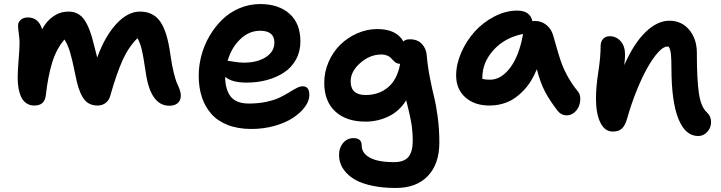

<svg xmlns="http://www.w3.org/2000/svg" viewBox="-20 -598 3546 944"><path d="M148.9 -79.1Q126 -79.1 109.4 -90.6Q92.8 -102.1 83.7 -122.1Q74.7 -142.1 70.8 -165.5Q66.9 -189 66.9 -216.8Q66.9 -247.6 71.5 -303.5Q76.2 -359.4 76.2 -389.2Q76.2 -404.3 72.5 -432.1Q68.8 -460 68.8 -472.2Q68.8 -488.8 82 -500.5Q95.2 -512.2 117.2 -512.2Q169.9 -512.2 187 -454.1Q209.5 -495.6 242.9 -518.3Q276.4 -541 316.9 -541Q367.2 -541 395 -500.2Q422.9 -459.5 441.9 -377.9Q450.7 -341.8 458 -314.9Q495.1 -418.5 551.3 -479.7Q607.4 -541 668 -541Q734.4 -541 768.8 -490.5Q803.2 -439.9 817.9 -328.1Q825.2 -276.4 834.7 -238.8Q844.2 -201.2 851.6 -185.8Q858.9 -170.4 864 -156Q869.1 -141.6 869.1 -127.9Q869.1 -105 854.2 -91.6Q839.4 -78.1 813 -78.1Q720.2 -78.1 696.8 -240.2Q685.1 -321.3 676.5 -356Q668 -390.6 655.8 -410.2Q611.8 -366.7 582.5 -301.5Q553.2 -236.3 522.9 -129.9Q517.1 -105.5 500 -92.3Q482.9 -79.1 460 -79.1Q435.1 -79.1 416.7 -89.4Q398.4 -99.6 386 -120.8Q373.5 -142.1 365.5 -168Q357.4 -193.8 350.1 -231.9Q335 -306.6 324 -342.8Q313 -378.9 296.9 -403.8Q256.8 -357.4 236.1 -289.1Q215.3 -220.7 205.1 -127.9Q199.2 -79.1 148.9 -79.1Z M1216.3 36.1Q1150.4 36.1 1100.1 16.6Q1049.8 -2.9 1018.8 -38.3Q987.8 -73.7 972.4 -120.8Q957 -168 957 -226.1Q957 -275.9 970.5 -326.2Q983.9 -376.5 1010.3 -421.4Q1036.6 -466.3 1072.5 -501.5Q1108.4 -536.6 1157 -557.4Q1205.6 -578.1 1259.3 -578.1Q1349.6 -578.1 1403.3 -530.5Q1457 -482.9 1457 -394Q1457 -345.2 1435.5 -305.9Q1414.1 -266.6 1377.4 -242.2Q1340.8 -217.8 1293.5 -204.8Q1246.1 -191.9 1192.4 -191.9Q1120.1 -191.9 1086.9 -220.2Q1087.9 -155.8 1115 -122.3Q1142.1 -88.9 1204.1 -88.9Q1251 -88.9 1290.8 -97.7Q1330.6 -106.4 1356 -118.9Q1381.3 -131.3 1401.4 -143.8Q1421.4 -156.2 1438.2 -165Q1455.1 -173.8 1468.3 -173.8Q1501 -173.8 1501 -130.9Q1501 -102.1 1479.2 -72.5Q1457.5 -43 1420.9 -18.8Q1384.3 5.4 1330.1 20.8Q1275.9 36.1 1216.3 36.1ZM1259.3 -446.8Q1204.1 -446.8 1160.9 -405Q1117.7 -363.3 1099.1 -298.8Q1105.5 -298.8 1131.3 -294.4Q1157.2 -290 1179.2 -290Q1245.6 -290 1287.4 -317.4Q1329.1 -344.7 1329.1 -388.2Q1329.1 -446.8 1259.3 -446.8Z M1926.3 326.2Q1861.8 326.2 1811.3 315.4Q1760.7 304.7 1730.5 288.1Q1700.2 271.5 1680.7 249.3Q1661.1 227.1 1654.1 206.1Q1647 185.1 1647 163.1Q1647 128.4 1667 104.7Q1687 81.1 1718.3 81.1Q1758.3 81.1 1758.3 117.2Q1758.3 154.8 1798.1 177Q1837.9 199.2 1917 199.2Q1967.3 199.2 1988.3 173.3Q2009.3 147.5 2009.3 94.2Q2009.3 74.7 2007.8 54.7Q2006.3 34.7 2004.6 21.2Q2002.9 7.8 1998.5 -13.4Q1994.1 -34.7 1992.2 -43Q1990.2 -51.3 1984.4 -75.2Q1978.5 -99.1 1977.1 -105Q1943.8 -51.3 1890.4 -25.6Q1836.9 0 1777.3 0Q1682.6 0 1628.4 -50Q1574.2 -100.1 1574.2 -190.9Q1574.2 -244.6 1595.7 -293.7Q1617.2 -342.8 1652.8 -377.9Q1688.5 -413.1 1736.3 -434.1Q1784.2 -455.1 1835 -455.1Q1929.2 -455.1 1963.4 -394Q1972.7 -404.8 1995.1 -404.8Q2033.2 -404.8 2054.4 -381.8Q2075.7 -358.9 2078.1 -326.2Q2082.5 -273.4 2093.3 -217.8Q2104 -162.1 2114 -122.6Q2124 -83 2132.1 -22.7Q2140.1 37.6 2140.1 103Q2140.1 207.5 2084 266.8Q2027.8 326.2 1926.3 326.2ZM1704.1 -198.2Q1704.1 -130.9 1777.3 -130.9Q1843.3 -130.9 1888.4 -169.2Q1933.6 -207.5 1947.3 -284.2H1946.3Q1936 -284.2 1928.2 -288.8Q1920.4 -293.5 1914.1 -300.3Q1907.7 -307.1 1900.9 -314Q1894 -320.8 1882.3 -325.4Q1870.6 -330.1 1855 -330.1Q1798.8 -330.1 1751.5 -288.6Q1704.1 -247.1 1704.1 -198.2Z M2386.7 -79.1Q2313 -79.1 2267.8 -119.4Q2222.7 -159.7 2222.7 -227.1Q2222.7 -282.2 2247.8 -339.6Q2272.9 -397 2313.7 -442.4Q2354.5 -487.8 2410.4 -516.8Q2466.3 -545.9 2523.4 -545.9Q2585.9 -545.9 2597.7 -494.1Q2601.6 -495.1 2609.4 -495.1Q2642.1 -495.1 2666.5 -475.3Q2690.9 -455.6 2699.7 -423.8Q2729 -317.9 2743.2 -281.7Q2771 -210 2821.8 -147.9Q2832.5 -134.8 2833 -114.5Q2833.5 -94.2 2826.2 -75.7Q2818.8 -57.1 2802.5 -43.9Q2786.1 -30.8 2765.6 -30.8Q2739.7 -30.8 2721.7 -53.2Q2683.1 -103 2659.7 -147.5Q2636.2 -191.9 2619.6 -257.8Q2593.8 -194.3 2554.2 -153.1Q2514.6 -111.8 2473.6 -95.5Q2432.6 -79.1 2386.7 -79.1ZM2351.6 -217.8V-210Q2366.7 -206.1 2389.6 -206.1Q2443.8 -206.1 2488.3 -264.9Q2532.7 -323.7 2551.8 -431.2Q2461.9 -413.1 2406.7 -352.1Q2351.6 -291 2351.6 -217.8Z M3413.1 70.8Q3349.6 70.8 3315.4 -13.9Q3281.2 -98.6 3281.2 -265.1Q3281.2 -310.1 3278.6 -332.8Q3275.9 -355.5 3268.1 -368.2Q3265.1 -369.1 3260.3 -369.1Q3241.7 -369.1 3216.1 -341.1Q3190.4 -313 3163.8 -266.1Q3137.2 -219.2 3110.6 -153.6Q3084 -87.9 3064 -17.1Q3054.2 18.6 3038.1 33.7Q3022 48.8 2993.2 48.8Q2953.1 48.8 2931.6 4.4Q2910.2 -40 2910.2 -113.8Q2910.2 -170.9 2921.6 -243.7Q2933.1 -316.4 2933.1 -372.1Q2933.1 -393.6 2945.1 -406.7Q2957 -419.9 2978 -419.9Q3009.3 -419.9 3031.2 -395.8Q3053.2 -371.6 3053.2 -329.1Q3053.2 -310.1 3049.3 -277.8Q3096.2 -384.8 3154.1 -440.4Q3211.9 -496.1 3271 -496.1Q3331.5 -496.1 3368.9 -451.2Q3406.2 -406.2 3406.2 -337.9Q3406.2 -207 3416.3 -139.2Q3426.3 -71.3 3456.1 -44.9Q3476.1 -26.4 3476.1 2Q3476.1 30.3 3457.3 50.5Q3438.5 70.8 3413.1 70.8Z"/></svg>

Font: Shantell Sans Irregular Bouncy
Style: Regular
Weight: 600
Designer: Stephen Nixon, Anya Danilova, Shantell Martin
Foundry: Arrow Type
Version: Version 1.006;[9816181b4]